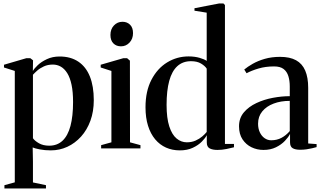

<svg xmlns="http://www.w3.org/2000/svg" viewBox="-20 -838 1818 1084"><path d="M5 226V207.5L63.5 191.5V-437.5L2.5 -457V-472.5L129 -509.5H151L166.5 -497.5L165.5 -437Q172.5 -450.5 193 -470Q213.5 -489.5 245 -504.2Q276.5 -519 316.5 -519Q379 -519 422.2 -490Q465.5 -461 487.5 -406Q509.5 -351 509.5 -272.5Q509.5 -208.5 490.5 -156.5Q471.5 -104.5 437.8 -67Q404 -29.5 360.2 -9.2Q316.5 11 267 11Q233 11 204.8 5.5Q176.5 0 164.5 -5.5L166 74.5V192L239.5 207.5V226ZM258 -15.5Q303 -15.5 333 -43.5Q363 -71.5 377.8 -126.8Q392.5 -182 392.5 -262Q392.5 -319 384 -359.2Q375.5 -399.5 359.8 -424.8Q344 -450 323.2 -461.8Q302.5 -473.5 278.5 -473.5Q250 -473.5 227.8 -463.2Q205.5 -453 190.2 -439.5Q175 -426 166 -416V-57.5Q176 -43 199.8 -29.2Q223.5 -15.5 258 -15.5Z M551 0V-18.5L609 -34.5V-437.5L548.5 -457V-472.5L676.5 -509.5H697.5L713.5 -495.5L714 -34.5L773 -18.5V0ZM662.5 -576.5Q636.5 -576.5 620 -593.2Q603.5 -610 603.5 -640.5Q603.5 -673.5 623.2 -694.2Q643 -715 671 -715H672Q697.5 -715 714.2 -698.5Q731 -682 731 -651Q731 -618.5 711.2 -597.5Q691.5 -576.5 663.5 -576.5Z M995.5 11Q952.5 11 917.2 -4.8Q882 -20.5 856 -51.5Q830 -82.5 815.8 -127.8Q801.5 -173 801.5 -232.5Q801.5 -323 834.8 -387.2Q868 -451.5 923.5 -485.5Q979 -519.5 1044.5 -519.5Q1079 -519.5 1106.8 -511.5Q1134.5 -503.5 1147 -494V-766.5L1078 -777.5V-791.5L1217.5 -818.5H1241.5L1250 -809.5V-25.5H1301V-6.5Q1285 -2 1258.8 3.2Q1232.5 8.5 1208 8.5Q1180 8.5 1163.8 -0.2Q1147.5 -9 1147.5 -33.5V-75Q1140 -59.5 1120 -39Q1100 -18.5 1068.8 -3.8Q1037.5 11 995.5 11ZM1035 -34.5Q1062 -34.5 1084 -44.2Q1106 -54 1122 -67.8Q1138 -81.5 1147 -93V-450.5Q1137 -466 1115 -479.2Q1093 -492.5 1058.5 -492.5Q1012 -492.5 981.2 -464.5Q950.5 -436.5 935.5 -381.5Q920.5 -326.5 920.5 -246Q920.5 -171 935.8 -124.2Q951 -77.5 977 -56Q1003 -34.5 1035 -34.5Z M1467.5 8.5Q1431.5 8.5 1400.2 -6.5Q1369 -21.5 1349.2 -51.2Q1329.5 -81 1329.5 -125Q1329.5 -171.5 1357 -203.8Q1384.5 -236 1427.8 -256.2Q1471 -276.5 1521 -285.8Q1571 -295 1616 -295V-349.5Q1616 -382.5 1608 -408.2Q1600 -434 1581 -448.5Q1562 -463 1527.5 -463Q1479 -463 1439.5 -451.2Q1400 -439.5 1372 -424.5L1359 -445.5Q1377.5 -461 1406.8 -477.8Q1436 -494.5 1475 -505.8Q1514 -517 1561.5 -517Q1616.5 -517 1651.5 -497.8Q1686.5 -478.5 1703.2 -439.5Q1720 -400.5 1720 -342V-28L1767.5 -24.5V-7.5Q1757 -4.5 1742.5 -1Q1728 2.5 1710.8 5Q1693.5 7.5 1674.5 7.5Q1647.5 7.5 1632.5 -1.2Q1617.5 -10 1617.5 -34.5V-82Q1609 -64.5 1588.8 -43Q1568.5 -21.5 1538 -6.5Q1507.5 8.5 1467.5 8.5ZM1511 -46Q1543.5 -46 1569.2 -59.8Q1595 -73.5 1616 -98V-268.5Q1565 -268.5 1524.8 -253.2Q1484.5 -238 1460.8 -209.2Q1437 -180.5 1437 -139.5Q1437 -112 1447 -90.8Q1457 -69.5 1474 -57.8Q1491 -46 1511 -46Z"/></svg>

Font: Merriweather 144pt Medium
Style: Regular
Weight: 500
Version: Version 2.100